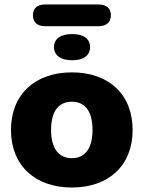

<svg xmlns="http://www.w3.org/2000/svg" viewBox="-20 -826 642 857"><path d="M420 -709C455 -709 475 -727 475 -758C475 -789 455 -806 420 -806H181C146 -806 127 -789 127 -758C127 -727 146 -709 181 -709ZM302 -557C354 -557 382 -579 382 -616C382 -653 353 -674 302 -674C251 -674 221 -653 221 -616C221 -579 251 -557 302 -557ZM301 11C465 11 572 -87 572 -246C572 -405 465 -503 301 -503C137 -503 29 -405 29 -246C29 -87 137 11 301 11ZM301 -120C246 -120 208 -158 208 -246C208 -335 246 -372 301 -372C355 -372 393 -335 393 -246C393 -158 355 -120 301 -120Z"/></svg>

Font: Nunito Black
Style: Regular
Weight: 900
Designer: Vernon Adams
Foundry: Vernon Adams
Version: Version 3.602